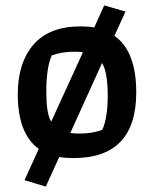

<svg xmlns="http://www.w3.org/2000/svg" viewBox="-20 -579 572 713"><path d="M486 -236Q486 8 253 8Q221 8 200 4L150 114L71 90L124 -26Q46 -82 46 -229Q46 -346 104.5 -413.5Q163 -481 279 -481Q309 -481 330 -477L367 -559L446 -536L405 -446Q486 -389 486 -236ZM170 -127 288 -385Q270 -387 258 -387Q208 -387 172 -373Q152 -327 152 -240Q152 -199 156 -172Q160 -145 170 -127ZM380 -223Q380 -311 359 -345L241 -85Q261 -83 274 -83Q324 -83 360 -97Q380 -142 380 -223Z"/></svg>

Font: Athiti SemiBold
Style: Regular
Weight: 600
Designer: CadsonDemak Team
Foundry: CadsonDemak
Version: Version 1.032